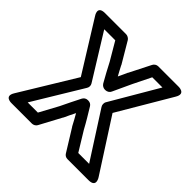

<svg xmlns="http://www.w3.org/2000/svg" viewBox="-159 -645 800 800"><g transform="rotate(45 241.0 -245.5)"><path d="M59 -25 191 -243C196 -251 196 -261 191 -269L69 -466H134L181 -386C195 -358 211 -330 226 -303C231 -295 240 -290 248 -290H252C262 -290 272 -297 275 -305C287 -331 301 -361 313 -387L352 -466H412L289 -256C284 -248 285 -236 290 -229L421 -25H357L305 -110C289 -140 271 -169 254 -197C250 -204 242 -209 233 -209H229C219 -209 211 -203 207 -195C193 -168 178 -137 164 -108L119 -25ZM-7 -13C-32 27 14 25 14 25H134C142 25 152 20 156 12L208 -85L209 -86C217 -103 224 -119 233 -136C242 -121 252 -102 261 -85L262 -84L322 13C326 20 334 25 343 25H467C515 25 488 -14 488 -14L340 -244L478 -478C502 -518 456 -516 456 -516H337C328 -516 319 -510 315 -502L268 -409L267 -408C261 -395 255 -381 248 -367C241 -380 232 -396 225 -410V-411L170 -504C166 -510 157 -516 148 -516H24C-24 -516 3 -478 3 -478L141 -256Z"/></g></svg>

Font: Falling Sky
Style: Ou
Weight: 400
Designer: Paul D. Hunt
Foundry: Adobe Systems Incorporated
Version: Version 1.02